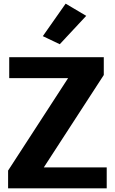

<svg xmlns="http://www.w3.org/2000/svg" viewBox="-20 -1021 621 1041"><path d="M23.9 0V-96.2L349.1 -597.2H30V-710.9H542.7V-614.3L217.5 -113.3H558.6V0ZM212.2 -825 335.9 -1001.2 447.5 -935.1 304 -781.2Z"/></svg>

Font: RobotoFlex
Style: Regular
Weight: 400
Designer: Berlow after Robertson
Foundry: Google
Version: Version 2.136